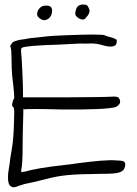

<svg xmlns="http://www.w3.org/2000/svg" viewBox="-20 -793 595 836"><path d="M329.1 -771.5Q334 -773.4 340.8 -773.4Q346.7 -773.4 352.5 -772.5Q358.4 -772.5 364.3 -762.7Q370.1 -752 370.1 -743.2Q366.2 -727.5 355.5 -717.8Q349.6 -708 340.8 -708Q330.1 -708 319.3 -715.8Q309.6 -723.6 308.6 -728.5Q307.6 -731.4 307.6 -734.4Q307.6 -742.2 311.5 -752.9Q316.4 -767.6 329.1 -771.5ZM163.1 -765.6Q168.9 -768.6 182.6 -768.6Q183.6 -768.6 185.5 -768.6Q193.4 -768.6 199.2 -764.6Q206.1 -759.8 207 -747.1Q207 -724.6 191.4 -711.9Q181.6 -705.1 172.9 -705.1Q166 -705.1 159.2 -709Q141.6 -718.8 141.6 -731.4Q141.6 -735.4 142.6 -739.3Q145.5 -754.9 163.1 -765.6ZM269.5 -639.6Q342.8 -642.6 384.8 -642.6Q432.6 -642.6 437.5 -638.7Q443.4 -635.7 454.1 -632.8Q463.9 -630.9 476.6 -626Q484.4 -623 487.3 -620.1Q489.3 -618.2 488.3 -615.2Q489.3 -595.7 473.6 -591.8Q459 -587.9 435.5 -593.8Q413.1 -600.6 398.4 -602.5Q381.8 -604.5 369.1 -603.5Q355.5 -602.5 328.1 -603.5Q293.9 -601.6 233.4 -598.6Q94.7 -594.7 75.2 -585Q70.3 -582 72.3 -561.5Q74.2 -546.9 77.1 -485.4Q80.1 -423.8 80.1 -392.6Q80.1 -384.8 80.1 -369.1Q124 -369.1 257.8 -369.1Q444.3 -370.1 465.8 -372.1Q487.3 -374 496.1 -368.2Q514.6 -343.8 484.4 -327.1Q441.4 -314.5 246.1 -316.4Q96.7 -320.3 84 -316.4Q86.9 -322.3 84 -319.3Q81.1 -316.4 82 -321.3Q81.1 -284.2 79.1 -210Q79.1 -98.6 75.2 -70.3Q72.3 -56.6 72.3 -43Q78.1 -44.9 88.9 -45.9Q141.6 -61.5 257.8 -74.2Q301.8 -79.1 310.5 -81.1Q439.5 -98.6 484.4 -94.7Q509.8 -93.8 517.6 -90.8Q525.4 -86.9 525.4 -76.2Q525.4 -68.4 520.5 -57.6Q515.6 -47.9 499 -42Q482.4 -36.1 422.9 -36.1Q317.4 -35.2 272.5 -30.3Q227.5 -26.4 169.9 -10.7Q115.2 2.9 102.5 4.9Q88.9 6.8 63.5 15.6Q45.9 22.5 41 22.5Q40 22.5 39.1 22.5Q34.2 22.5 29.3 19.5Q14.6 12.7 14.6 -20.5Q14.6 -37.1 18.6 -59.6Q23.4 -85 24.4 -101.6Q29.3 -131.8 33.2 -155.3Q39.1 -191.4 41 -262.7Q43 -310.5 41 -319.3Q39.1 -327.1 36.1 -329.1Q31.2 -329.1 33.2 -339.8Q35.2 -356.4 41 -363.3Q44.9 -365.2 33.2 -460.9Q30.3 -492.2 30.3 -533.2Q30.3 -577.1 26.4 -585.9Q23.4 -594.7 26.4 -596.7Q28.3 -597.7 30.3 -602.5Q36.1 -617.2 90.8 -623Q98.6 -625 112.3 -627Q126 -627.9 142.6 -629.9Q159.2 -631.8 168 -632.8Q205.1 -637.7 269.5 -639.6Z"/></svg>

Font: Yahfie
Style: Heavy
Weight: 600
Designer: Joe Palazzolo
Foundry: jozolo LLC
Version: Version 001.000